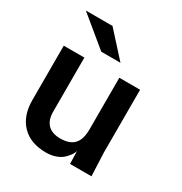

<svg xmlns="http://www.w3.org/2000/svg" viewBox="-169 -834 917 969"><g transform="rotate(30 289.5 -349.0)"><path d="M236.3 11.2C277.3 11.2 313.5 -3.4 333 -22.9C353 -42.5 364.3 -60.1 367.7 -74.2L369.6 0H494.6L488.8 -134.8V-501H367.7V-200.7C367.7 -120.6 333.5 -86.4 261.2 -86.4C200.7 -86.4 164.1 -119.1 164.1 -185.5V-501H43.9V-183.6C43.9 -123 61 -75.2 94.7 -40.5C128.4 -5.9 175.8 11.2 236.3 11.2ZM335 -569.3 207 -710.4H51.8L223.1 -569.3Z"/></g></svg>

Font: Ride
Style: Bold
Weight: 700
Version: Version 3.000